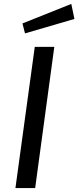

<svg xmlns="http://www.w3.org/2000/svg" viewBox="-20 -963 401 983"><path d="M345 -943 95 -843 108 -792 361 -866ZM158 -723 59 0H160L258 -723Z"/></svg>

Font: United Sans Medium
Style: Italic
Weight: 500
Italic angle: -8°
Designer: Pablo Impallari, Rodrigo Fuenzalida (Modified by Dan O. Williams)
Version: Version 1.000;PS 001.000;hotconv 1.0.88;makeotf.lib2.5.64775